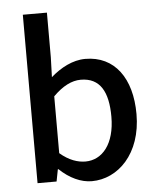

<svg xmlns="http://www.w3.org/2000/svg" viewBox="-56 -845 741 905"><g transform="rotate(-5 314.5 -392.0)"><path d="M342 13C466 13 579 -96 579 -284C579 -453 500 -564 361 -564C301 -564 244 -533 197 -492L200 -586V-797H86V0H176L187 -57H190C237 -12 291 13 342 13ZM320 -82C285 -82 243 -95 200 -132V-401C245 -446 288 -468 331 -468C423 -468 460 -399 460 -282C460 -153 400 -82 320 -82Z"/></g></svg>

Font: Spoqa Han Sans Neo Medium
Style: Regular
Weight: 500
Designer: [Spoqa Han Sans Neo] Dong-huui Kim ___ Younghwa Kang ___ Yujin Lee ___ [Noto Sans] Ryoko NISHIZUKA ____ (kana & ideograp
Foundry: Spoqa (http://www.spoqa-han-sans.com)
Version: Version 1.100;hotconv 1.0.109;makeotfexe 2.5.65596